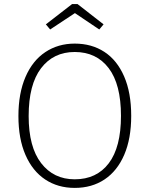

<svg xmlns="http://www.w3.org/2000/svg" viewBox="-20 -907 731 938"><path d="M621 -341Q621 -230 587 -151Q553 -72 491 -30.5Q429 11 345 11Q263 11 201 -30Q139 -71 104.5 -150Q70 -229 70 -340Q70 -451 104.5 -531Q139 -611 201.5 -652.5Q264 -694 345 -694Q428 -694 490 -653.5Q552 -613 586.5 -533.5Q621 -454 621 -341ZM120 -340Q120 -189 181 -110Q242 -31 345 -31Q452 -31 511.5 -109.5Q571 -188 571 -341Q571 -495 511 -574Q451 -653 345 -653Q241 -653 180.5 -573.5Q120 -494 120 -340ZM204 -788 332 -887H359L486 -788L465 -763L346 -843L225 -763Z"/></svg>

Font: FiraGO ExtraLight
Style: Regular
Weight: 200
Designer: bBox Type
Foundry: bBox Type GmbH
Version: Version 1.001